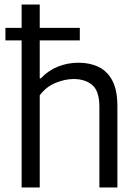

<svg xmlns="http://www.w3.org/2000/svg" viewBox="-20 -828 608 848"><path d="M75.5 0V-649.5H4V-705H75.5V-808H155.5V-705H332.5V-649.5H155.5V-482H160.5Q193 -516.5 235.8 -533.8Q278.5 -551 327.5 -551Q377 -551 415.8 -532.2Q454.5 -513.5 476.5 -471.5Q498.5 -429.5 498.5 -359V0H419V-355.5Q419 -425.5 387.8 -452.2Q356.5 -479 305 -479Q267.5 -479 226 -462.2Q184.5 -445.5 155.5 -407V0Z"/></svg>

Font: Encode Sans
Style: Regular
Weight: 400
Designer: Multiple Designers
Foundry: Impallari Type
Version: Version 3.002; ttfautohint (v1.8.3) -l 8 -r 50 -G 200 -x 14 